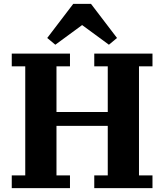

<svg xmlns="http://www.w3.org/2000/svg" viewBox="-20 -976 852 996"><path d="M41 -66H111V-632H41V-698H343V-632H273V-395H539V-632H469V-698H771V-632H701V-66H771V0H469V-66H539V-323H273V-66H343V0H41ZM225 -779 360 -956H452L587 -779L545 -744L406 -846L267 -744Z"/></svg>

Font: IBM Plex Serif
Style: Bold
Weight: 700
Designer: Mike Abbink, Paul van der Laan, Pieter van Rosmalen
Foundry: Bold Monday
Version: Version 2.008